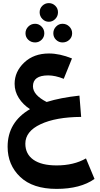

<svg xmlns="http://www.w3.org/2000/svg" viewBox="-20 -845 641 1235"><path d="M335.5 -723Q318 -705 294 -705Q270 -705 252.5 -723Q235 -741 235 -766Q235 -791 252.5 -808Q270 -825 294 -825Q318 -825 335.5 -808Q353 -791 353 -766Q353 -741 335.5 -723ZM206 -572Q180 -572 162 -589Q144 -606 144 -631Q144 -656 162 -674Q180 -692 206 -692Q230 -692 247.5 -674Q265 -656 265 -631Q265 -606 247.5 -589Q230 -572 206 -572ZM382 -692Q408 -692 426 -674Q444 -656 444 -631Q444 -606 426 -589Q408 -572 382 -572Q358 -572 340.5 -589Q323 -606 323 -631Q323 -656 340.5 -674Q358 -692 382 -692ZM533 174 588 306Q497 370 344 370Q191 370 110 293Q29 216 29 99Q29 -59 173 -143Q128 -172 101 -214.5Q74 -257 74 -306Q74 -384 135.5 -442.5Q197 -501 295 -501Q364 -501 443 -469L390 -338Q335 -360 290 -360Q192 -360 192 -290Q192 -234 280 -189Q370 -217 491 -230L502 -93Q339 -92 241 -46Q143 0 143 79Q143 146 195 182.5Q247 219 344 219Q455 219 533 174Z"/></svg>

Font: FiraGO
Style: Bold
Weight: 700
Designer: bBox Type
Foundry: bBox Type GmbH
Version: Version 1.001;PS 001.001;hotconv 1.0.88;makeotf.lib2.5.64775